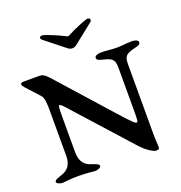

<svg xmlns="http://www.w3.org/2000/svg" viewBox="-141 -909 980 1040"><g transform="rotate(-20 348.5 -388.5)"><path d="M215 -787C206 -787 200 -783 200 -777C200 -773 202 -769 207 -765L305 -687C325 -671 331 -665 346 -665C361 -665 367 -671 387 -687L485 -765C490 -769 491 -773 491 -777C491 -783 486 -788 477 -788C464 -788 382 -753 356 -738C347 -733 345 -733 336 -738C310 -753 228 -787 215 -787ZM167 -129V-332C167 -386 168 -400 174 -400C179 -400 187 -394 203 -376L497 -49C535 -7 571 11 582 11C592 11 602 9 602 -1C602 -28 599 -36 599 -83V-482C599 -540 625 -540 682 -556C691 -559 697 -564 697 -573C697 -585 677 -591 662 -591C628 -591 607 -586 572 -586C536 -586 520 -591 481 -591C466 -591 446 -585 446 -573C446 -564 453 -559 462 -556C519 -540 544 -540 544 -482V-238C544 -178 543 -168 535 -168C527 -168 515 -178 448 -253L183 -550C173 -561 152 -586 130 -586H33C24 -586 18 -583 18 -575C18 -565 38 -547 64 -518L101 -477C112 -464 115 -438 115 -390V-129C115 -91 102 -60 68 -45C46 -35 13 -30 13 -15C13 -5 35 1 46 2C53 2 91 -4 138 -4C186 -4 230 2 237 2C248 1 269 -5 269 -15C269 -30 236 -35 214 -45C180 -60 167 -91 167 -129Z"/></g></svg>

Font: EB Garamond SC 08
Style: Regular
Weight: 400
Version: Version 0.016